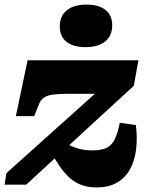

<svg xmlns="http://www.w3.org/2000/svg" viewBox="-21 -803 649 835"><path d="M399 12Q357 12 327 -1Q297 -14 274.5 -36.5Q252 -59 233.5 -87.5Q215 -116 196 -147L245 -196Q260 -184 278.5 -173.5Q297 -163 322.5 -156Q348 -149 382 -149Q420 -149 442.5 -160Q465 -171 478 -197.5Q491 -224 500 -269L570 -259Q577 -200 570.5 -150.5Q564 -101 543 -64.5Q522 -28 486.5 -8Q451 12 399 12ZM93 0H-1L7 -50L426 -426L439 -395H274Q233 -395 208 -391.5Q183 -388 169 -377.5Q155 -367 148 -349L128 -298H48L99 -541H581L561 -430ZM351 -598Q405 -598 436 -622.5Q467 -647 467 -693Q467 -737 437.5 -760Q408 -783 355 -783Q301 -783 270 -758.5Q239 -734 239 -688Q239 -644 268.5 -621Q298 -598 351 -598Z"/></svg>

Font: Roboto Serif ExtraBold
Style: Italic
Weight: 800
Italic angle: -10°
Version: Version 1.007